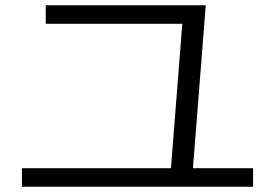

<svg xmlns="http://www.w3.org/2000/svg" viewBox="-20 -723 1040 726"><path d="M624 -56 671 -655 695 -633H153V-703H758L707 -54ZM63 -17V-87H937V-17Z"/></svg>

Font: M PLUS 2 Thin
Style: Regular
Weight: 400
Version: Version 1.001